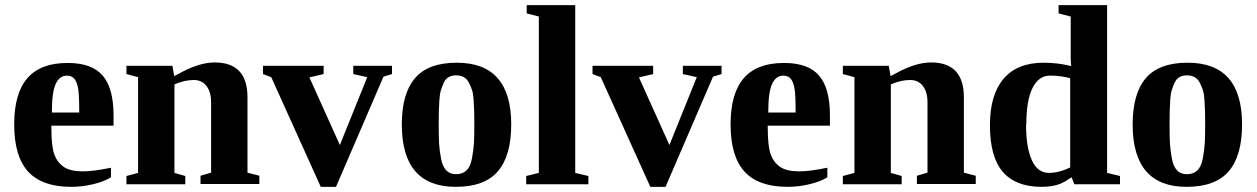

<svg xmlns="http://www.w3.org/2000/svg" viewBox="-20 -714 4871 744"><path d="M241 -470H243Q336 -470 378 -421Q420 -372 420 -267V-227H179V-219Q179 -146 191 -114Q203 -83 229 -66Q254 -50 301 -50Q342 -50 410 -64V-27Q383 -10 340 0Q299 10 256 10Q143 10 89 -49Q35 -108 35 -232Q35 -352 86 -411Q137 -470 241 -470ZM238 -421H239Q211 -421 196 -389Q181 -358 181 -278H287Q287 -346 283 -370Q278 -397 268 -409Q258 -421 238 -421Z M655 -419 689 -437Q757 -472 812 -472Q939 -472 939 -337V-45L985 -33V-1H757V-33L798 -45V-318Q798 -358 780 -381Q762 -404 731 -404Q695 -404 656 -387V-44L698 -32V0H470V-32L515 -44V-415L470 -427V-459H648Z M1282 10H1223L1031 -415L999 -427V-459H1234V-427L1179 -414L1297 -152L1403 -415L1349 -427V-459H1499V-427L1466 -417Z M1750 -471Q1961 -471 1961 -232Q1961 -111 1909.5 -50.5Q1858 10 1746 10Q1537 10 1537 -232Q1537 -351 1588 -411Q1639 -471 1750 -471ZM1818 -232Q1818 -264 1817.5 -280.5Q1817 -297 1815.5 -323.5Q1814 -350 1809.5 -364Q1805 -378 1797 -393.5Q1789 -409 1776.5 -415.5Q1764 -422 1747 -422Q1731 -422 1719 -415.5Q1707 -409 1700 -394Q1693 -379 1688.5 -364.5Q1684 -350 1682.5 -324.5Q1681 -299 1680.5 -281.5Q1680 -264 1680 -232Q1680 -185 1681.5 -158Q1683 -131 1689 -99.5Q1695 -68 1709.5 -53.5Q1724 -39 1747 -39Q1772 -39 1787.5 -53.5Q1803 -68 1809 -101Q1815 -134 1816.5 -159Q1818 -184 1818 -232Z M2209 -44 2260 -32V0H2019V-32L2068 -44V-650L2021 -662V-694H2209Z M2559 10H2500L2308 -415L2276 -427V-459H2511V-427L2456 -414L2574 -152L2680 -415L2626 -427V-459H2776V-427L2743 -417Z M3017 -470H3019Q3112 -470 3154 -421Q3196 -372 3196 -267V-227H2955V-219Q2955 -146 2967 -114Q2979 -83 3005 -66Q3030 -50 3077 -50Q3118 -50 3186 -64V-27Q3159 -10 3116 0Q3075 10 3032 10Q2919 10 2865 -49Q2811 -108 2811 -232Q2811 -352 2862 -411Q2913 -470 3017 -470ZM3014 -421H3015Q2987 -421 2972 -389Q2957 -358 2957 -278H3063Q3063 -346 3059 -370Q3054 -397 3044 -409Q3034 -421 3014 -421Z M3431 -419 3465 -437Q3533 -472 3588 -472Q3715 -472 3715 -337V-45L3761 -33V-1H3533V-33L3574 -45V-318Q3574 -358 3556 -381Q3538 -404 3507 -404Q3471 -404 3432 -387V-44L3474 -32V0H3246V-32L3291 -44V-415L3246 -427V-459H3424Z M4133 -26H4131Q4104 -8 4089 -2Q4074 4 4056 7Q4038 10 4016 10Q3915 10 3865 -49Q3816 -107 3816 -229Q3816 -347 3869 -409Q3922 -471 4024 -471Q4079 -471 4131 -458Q4128 -477 4129 -534V-650L4082 -662V-694H4270V-44L4320 -32V0H4143ZM3957 -232 3956 -231Q3956 -141 3979 -92Q4001 -44 4045 -44Q4083 -44 4127 -65V-411Q4091 -421 4049 -421Q4005 -421 3981 -373Q3957 -325 3957 -232Z M4582 -471Q4793 -471 4793 -232Q4793 -111 4741.5 -50.5Q4690 10 4578 10Q4369 10 4369 -232Q4369 -351 4420 -411Q4471 -471 4582 -471ZM4650 -232Q4650 -264 4649.5 -280.5Q4649 -297 4647.5 -323.5Q4646 -350 4641.5 -364Q4637 -378 4629 -393.5Q4621 -409 4608.5 -415.5Q4596 -422 4579 -422Q4563 -422 4551 -415.5Q4539 -409 4532 -394Q4525 -379 4520.5 -364.5Q4516 -350 4514.5 -324.5Q4513 -299 4512.5 -281.5Q4512 -264 4512 -232Q4512 -185 4513.5 -158Q4515 -131 4521 -99.5Q4527 -68 4541.5 -53.5Q4556 -39 4579 -39Q4604 -39 4619.5 -53.5Q4635 -68 4641 -101Q4647 -134 4648.5 -159Q4650 -184 4650 -232Z"/></svg>

Font: Libra Serif Modern
Style: Bold
Weight: 700
Designer: Stefan Peev, Context Ltd
Foundry: Ascender Corporation
Version: Version 1.000